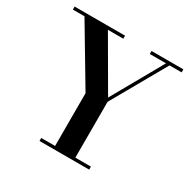

<svg xmlns="http://www.w3.org/2000/svg" viewBox="-165 -913 1072 1075"><g transform="rotate(30 371.0 -375.0)"><path d="M224 0V-19.5H313.5V-360.5L93 -730.5H18V-750H344V-730.5H244.5L435 -402.5L620 -730.5H515.5V-750H721V-730.5H643L444.5 -380.5V-19.5H545V0Z"/></g></svg>

Font: Bodoni Moda SemiBold
Style: Regular
Weight: 600
Designer: Owen Earl
Foundry: indestructible type
Version: Version 2.005; ttfautohint (v1.8.4.7-5d5b)